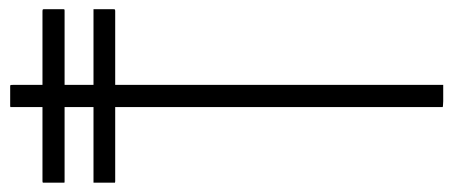

<svg xmlns="http://www.w3.org/2000/svg" viewBox="-20 -538 978 415"><path d="M937.5 -306.6ZM937.5 -306.6ZM937.5 -306.6ZM937.5 -307.1 938 -306.6ZM937.5 -307.1V-306.6ZM937.5 -307.1H938ZM937.5 -307.1ZM937.5 -307.6 938 -307.1ZM937.5 -307.6V-307.1ZM937.5 -307.6H938ZM937.5 -308.1 938 -307.6ZM937.5 -308.1H938ZM937.5 -308.1H938ZM937.5 -308.6 938 -308.1ZM937.5 -308.6H938ZM937.5 -309.1 938 -308.6ZM937.5 -309.1H938ZM937.5 -309.6 938 -309.1ZM937.5 -309.6H938ZM937.5 -310.1V-309.6ZM937.5 -310.1H938ZM937.5 -310.5 938 -310.1ZM937.5 -333.5 938 -333H937.5ZM937.5 -310.5ZM937.5 -334V-333.5ZM937.5 -334H938ZM937.5 -334.5 938 -334ZM937.5 -334.5ZM937.5 -335H938ZM937.5 -335.4V-335ZM937.5 -335.4H938ZM937.5 -335.9 938 -335.4ZM937.5 -335.9ZM937.5 -336.4H938ZM937.5 -336.9V-336.4ZM937.5 -336.9H938ZM937.5 -337.4 938 -336.9ZM937.5 -338.4 938 -337.4H937.5ZM937.5 -338.4H938ZM937.5 -338.9ZM937.5 -339.4 938 -338.9ZM937.5 -339.4H938ZM932.6 -354.5H933.1ZM932.6 -354.5ZM71.8 -354.5V-469.7V-502.9V-512.7Q71.8 -516.1 72.3 -517.1Q72.8 -518.1 74.7 -518.1H82.5H109.9H116.7Q118.7 -518.1 119.1 -517.6Q119.6 -517.1 119.6 -514.6V-507.3V-476.6V-354.5H182.1V-518.1H216.8H225.1L228.5 -517.6L229 -514.6V-507.3V-476.6V-354.5H938V-319.3L937.5 -310.1L937 -306.6H934.1H926.8H895.5H769H229V-183.1V-153.3V-146L228.5 -143.1H225.1H216.3H182.1V-306.6H119.6V-183.1V-153.3V-146Q119.6 -143.6 119.1 -143.1H116.7H109.9H82.5H74.7Q72.3 -143.1 72.3 -143.6Q71.8 -144.5 71.8 -147.9V-157.2V-190.4V-306.6H21H7.3H2.4Q2 -307.1 2 -309.1V-315.9V-343.8V-351.6Q2 -353.5 2.4 -354Q3.9 -354.5 7.8 -354.5H21.5Z"/></svg>

Font: ERD_A
Style: Medium
Weight: 500
Version: Version 001.000